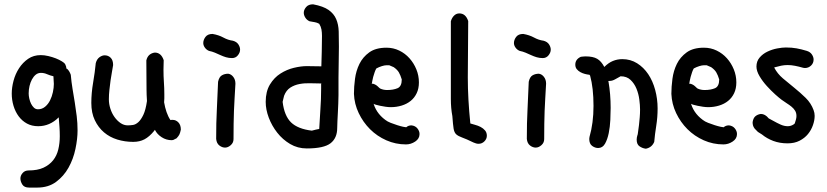

<svg xmlns="http://www.w3.org/2000/svg" viewBox="-20 -642 3817 886"><path d="M226.6 -290Q210 -293.9 196.8 -299.8Q183.6 -305.7 168.9 -305.7Q155.3 -305.7 145 -297.4Q134.8 -289.1 127.4 -275.4Q120.1 -261.7 116.2 -245.1Q112.3 -228.5 112.3 -210.9Q112.3 -200.2 115.2 -187Q118.2 -173.8 123.5 -163.1Q128.9 -152.3 136.7 -145Q144.5 -137.7 155.3 -137.7Q173.8 -137.7 188 -149.4Q202.1 -161.1 210.9 -178.7Q219.7 -196.3 224.1 -216.8Q228.5 -237.3 228.5 -254.9Q228.5 -263.7 227.5 -272Q226.6 -280.3 226.6 -290ZM114.3 223.6Q91.8 223.6 83 209.5Q74.2 195.3 74.2 181.6Q74.2 168 84.5 156.2Q94.7 144.5 112.3 144.5Q153.3 144.5 180.7 131.8Q208 119.1 225.1 97.7Q242.2 76.2 249 47.4Q255.9 18.6 255.9 -13.7Q255.9 -35.2 254.4 -56.6Q252.9 -78.1 251 -100.6Q210 -59.6 156.2 -59.6Q127 -59.6 104.5 -71.8Q82 -84 66.4 -105Q50.8 -126 42.5 -153.3Q34.2 -180.7 34.2 -210Q34.2 -238.3 42.5 -269.5Q50.8 -300.8 67.9 -327.1Q85 -353.5 109.9 -370.6Q134.8 -387.7 168 -387.7Q184.6 -387.7 203.1 -383.3Q221.7 -378.9 237.8 -372.6Q253.9 -366.2 265.6 -358.9Q277.3 -351.6 280.3 -346.7Q286.1 -335.9 286.1 -326.2L291 -323.2Q300.8 -313.5 306.6 -296.9Q309.6 -262.7 314.9 -231Q320.3 -199.2 325.2 -168.5Q330.1 -137.7 334 -106Q337.9 -74.2 337.9 -40Q337.9 -1 328.1 45.4Q318.4 91.8 296.4 131.3Q274.4 170.9 238.8 197.3Q203.1 223.6 152.3 223.6Z M779.3 3.9Q775.4 3.9 772.5 4.9Q747.1 4.9 726.1 -8.8Q705.1 -22.5 695.3 -42V-43Q694.3 -43 691.4 -38.1Q668.9 -10.7 646.5 1Q624 12.7 594.7 12.7Q556.6 12.7 521.5 2Q486.3 -8.8 460 -31.2Q433.6 -53.7 417.5 -87.4Q401.4 -121.1 401.4 -167Q401.4 -211.9 409.7 -260.7Q418 -309.6 421.9 -350.6Q426.8 -369.1 439 -377.9Q451.2 -386.7 462.9 -386.7Q479.5 -386.7 490.7 -375.5Q502 -364.3 502 -341.8Q500 -328.1 496.6 -310.1Q493.2 -292 490.2 -271Q487.3 -250 484.9 -227.5Q482.4 -205.1 482.4 -183.6Q482.4 -162.1 489.3 -140.6Q496.1 -119.1 508.3 -102.1Q520.5 -85 536.1 -74.2Q551.8 -63.5 569.3 -63.5Q581.1 -63.5 593.8 -65.4Q606.4 -67.4 618.7 -78.6Q630.9 -89.8 641.6 -112.3Q652.3 -134.8 658.2 -175.8Q657.2 -191.4 656.7 -204.1Q656.2 -216.8 656.2 -227.5L655.3 -363.3Q659.2 -379.9 669.4 -388.7Q679.7 -397.5 694.3 -399.4Q723.6 -399.4 735.4 -364.3Q735.4 -353.5 734.9 -342.3Q734.4 -331.1 734.4 -320.3Q734.4 -291 736.3 -263.2Q738.3 -235.4 738.3 -207Q738.3 -197.3 738.3 -188Q738.3 -178.7 737.3 -169.9Q741.2 -146.5 748.5 -125Q755.9 -103.5 766.6 -87.9Q769.5 -88.9 776.4 -88.9Q792 -88.9 803.2 -77.1Q814.5 -65.4 814.5 -43.9Q811.5 -29.3 808.1 -22Q804.7 -14.6 794.9 -3.9Z M986.3 -264.6Q991.2 -287.1 1003.9 -294.4Q1016.6 -301.8 1033.2 -301.8Q1046.9 -299.8 1056.6 -287.1Q1066.4 -274.4 1066.4 -255.9Q1064.5 -217.8 1062.5 -188Q1060.5 -158.2 1059.6 -129.9Q1058.6 -101.6 1058.1 -70.8Q1057.6 -40 1057.6 0Q1057.6 16.6 1044.9 27.8Q1032.2 39.1 1018.6 39.1Q1004.9 39.1 992.2 29.3Q979.5 19.5 977.5 -1Q977.5 -78.1 980.5 -132.8ZM944.3 -407.2Q932.6 -412.1 925.3 -422.4Q918 -432.6 918 -443.4Q918 -458 928.2 -471.7Q938.5 -485.4 960.9 -485.4Q989.3 -480.5 1010.7 -468.8Q1032.2 -457 1054.7 -454.1Q1072.3 -449.2 1080.1 -437Q1087.9 -424.8 1087.9 -413.1Q1087.9 -399.4 1077.6 -386.7Q1067.4 -374 1050.8 -374Q1036.1 -374 1022.9 -377.9Q1009.8 -381.8 997.1 -387.7Q984.4 -393.6 971.7 -398.9Q959 -404.3 944.3 -407.2Z M1408.2 -543.9Q1395.5 -549.8 1388.7 -561Q1381.8 -572.3 1381.8 -583Q1381.8 -596.7 1392.6 -609.4Q1403.3 -622.1 1424.8 -622.1Q1471.7 -613.3 1496.1 -596.2Q1520.5 -579.1 1531.2 -554.2Q1542 -529.3 1543 -497.1Q1543.9 -464.8 1543.9 -426.8Q1543.9 -390.6 1543 -355.5Q1542 -320.3 1542 -283.2V-203.1Q1542 -184.6 1541 -163.6Q1540 -142.6 1539.1 -122.1Q1538.1 -101.6 1537.1 -83Q1536.1 -64.5 1536.1 -51.8Q1536.1 -4.9 1505.4 19Q1474.6 43 1395.5 43Q1353.5 43 1318.8 22.5Q1284.2 2 1259.3 -29.8Q1234.4 -61.5 1220.2 -99.1Q1206.1 -136.7 1206.1 -171.9Q1206.1 -219.7 1225.6 -252Q1245.1 -284.2 1274.4 -302.7Q1303.7 -321.3 1336.4 -329.1Q1369.1 -336.9 1395.5 -336.9Q1412.1 -336.9 1428.7 -336.4Q1445.3 -335.9 1462.9 -335.9Q1463.9 -368.2 1464.8 -404.8Q1465.8 -441.4 1465.8 -476.6Q1465.8 -492.2 1463.4 -505.9Q1460.9 -519.5 1453.1 -532.2Q1442.4 -538.1 1432.6 -539.6Q1422.9 -541 1408.2 -543.9ZM1461.9 -253.9Q1462.9 -255.9 1462.9 -255.9Q1461.9 -256.8 1461.9 -256.8Q1438.5 -256.8 1412.6 -257.8Q1386.7 -258.8 1362.8 -254.4Q1338.9 -250 1319.8 -237.8Q1300.8 -225.6 1291 -200.2Q1289.1 -194.3 1287.6 -186.5Q1286.1 -178.7 1284.2 -171.9Q1292 -107.4 1323.2 -77.1Q1354.5 -46.9 1418.9 -39.1Q1428.7 -42 1438 -43.9Q1447.3 -45.9 1453.1 -46.9Q1455.1 -91.8 1458.5 -137.7Q1461.9 -183.6 1461.9 -232.4Z M1696.3 -257.8Q1694.3 -256.8 1694.3 -255.9H1696.3Q1703.1 -255.9 1710 -252.4Q1716.8 -249 1721.7 -244.6Q1726.6 -240.2 1730 -236.8Q1733.4 -233.4 1734.4 -233.4Q1749 -226.6 1766.6 -226.6Q1794.9 -226.6 1814.5 -234.9Q1834 -243.2 1834 -275.4Q1828.1 -294.9 1820.8 -307.6Q1813.5 -320.3 1796.9 -332L1776.4 -340.8H1762.7Q1754.9 -340.8 1742.2 -336.9Q1729.5 -333 1716.8 -326.2Q1712.9 -320.3 1709 -309.1Q1705.1 -297.9 1702.1 -287.1Q1699.2 -276.4 1697.8 -267.6Q1696.3 -258.8 1696.3 -257.8ZM1704.1 -163.1 1701.2 -173.8Q1712.9 -122.1 1757.8 -88.9Q1767.6 -81.1 1782.7 -75.2Q1797.9 -69.3 1813 -64.5Q1828.1 -59.6 1839.8 -57.1Q1851.6 -54.7 1854.5 -54.7Q1864.3 -63.5 1878.9 -63.5Q1896.5 -61.5 1906.2 -49.3Q1916 -37.1 1916 -23.4Q1916 -2 1896 11.2Q1876 24.4 1853.5 24.4Q1805.7 24.4 1762.7 5.4Q1719.7 -13.7 1687.5 -45.9Q1655.3 -78.1 1635.3 -120.1Q1615.2 -162.1 1613.3 -209Q1613.3 -241.2 1618.2 -278.3Q1623 -315.4 1638.7 -347.2Q1654.3 -378.9 1684.1 -400.4Q1713.9 -421.9 1763.7 -421.9Q1794.9 -421.9 1822.3 -408.7Q1849.6 -395.5 1869.6 -373Q1889.6 -350.6 1901.4 -321.8Q1913.1 -293 1913.1 -261.7Q1913.1 -233.4 1902.8 -211.9Q1892.6 -190.4 1875 -176.3Q1857.4 -162.1 1833.5 -154.8Q1809.6 -147.5 1783.2 -147.5Q1772.5 -147.5 1759.3 -149.4Q1746.1 -151.4 1734.4 -153.8Q1722.7 -156.2 1714.4 -158.7Q1706.1 -161.1 1704.1 -163.1Z M2060.5 -543.9Q2065.4 -560.5 2075.7 -570.3Q2085.9 -580.1 2099.6 -580.1Q2128.9 -580.1 2140.6 -544.9Q2140.6 -471.7 2139.6 -406.7Q2138.7 -341.8 2138.7 -284.2Q2138.7 -186.5 2150.4 -72.3Q2159.2 -69.3 2172.4 -65.9Q2185.5 -62.5 2197.8 -56.2Q2210 -49.8 2218.3 -40Q2226.6 -30.3 2226.6 -15.6Q2226.6 -1 2215.3 10.3Q2204.1 21.5 2188.5 21.5Q2177.7 21.5 2165 15.6Q2130.9 -1 2112.8 -7.3Q2094.7 -13.7 2085.4 -22Q2076.2 -30.3 2073.2 -48.3Q2070.3 -66.4 2067.4 -106.4Q2060.5 -142.6 2060.5 -185.5Q2060.5 -228.5 2060.5 -268.6Z M2419.9 -264.6Q2424.8 -287.1 2437.5 -294.4Q2450.2 -301.8 2466.8 -301.8Q2480.5 -299.8 2490.2 -287.1Q2500 -274.4 2500 -255.9Q2498 -217.8 2496.1 -188Q2494.1 -158.2 2493.2 -129.9Q2492.2 -101.6 2491.7 -70.8Q2491.2 -40 2491.2 0Q2491.2 16.6 2478.5 27.8Q2465.8 39.1 2452.1 39.1Q2438.5 39.1 2425.8 29.3Q2413.1 19.5 2411.1 -1Q2411.1 -78.1 2414.1 -132.8ZM2377.9 -407.2Q2366.2 -412.1 2358.9 -422.4Q2351.6 -432.6 2351.6 -443.4Q2351.6 -458 2361.8 -471.7Q2372.1 -485.4 2394.5 -485.4Q2422.9 -480.5 2444.3 -468.8Q2465.8 -457 2488.3 -454.1Q2505.9 -449.2 2513.7 -437Q2521.5 -424.8 2521.5 -413.1Q2521.5 -399.4 2511.2 -386.7Q2501 -374 2484.4 -374Q2469.7 -374 2456.5 -377.9Q2443.4 -381.8 2430.7 -387.7Q2418 -393.6 2405.3 -398.9Q2392.6 -404.3 2377.9 -407.2Z M2660.2 -379.9Q2664.1 -380.9 2668.9 -380.9Q2673.8 -380.9 2680.7 -381.8H2681.6Q2716.8 -381.8 2735.8 -370.6Q2754.9 -359.4 2768.6 -333Q2788.1 -352.5 2808.6 -360.8Q2829.1 -369.1 2851.6 -369.1Q2889.6 -369.1 2919.9 -350.1Q2950.2 -331.1 2971.2 -299.8Q2992.2 -268.6 3003.4 -227.1Q3014.6 -185.5 3014.6 -141.6Q3014.6 -100.6 3008.3 -61.5Q3002 -22.5 2999 12.7Q2988.3 38.1 2961.9 43.9H2958Q2944.3 42 2931.2 33.2Q2918 24.4 2918 2L2918.9 -7.8Q2919.9 -12.7 2920.9 -16.1Q2921.9 -19.5 2922.9 -22.5L2928.7 -65.4Q2930.7 -83 2932.1 -100.6Q2933.6 -118.2 2933.6 -136.7Q2933.6 -156.2 2930.2 -182.6Q2926.8 -209 2917 -232.9Q2907.2 -256.8 2889.6 -273.4Q2872.1 -290 2843.8 -290Q2833 -284.2 2819.3 -276.4Q2805.7 -268.6 2793.9 -268.6H2790Q2787.1 -268.6 2787.1 -266.6Q2787.1 -265.6 2787.6 -265.6Q2788.1 -265.6 2788.1 -264.6Q2793 -236.3 2795.4 -206.1Q2797.9 -175.8 2797.9 -144.5Q2797.9 -120.1 2796.4 -88.4Q2794.9 -56.6 2789.1 -27.8Q2783.2 1 2772 21Q2760.7 41 2740.2 41Q2725.6 41 2712.4 31.2Q2699.2 21.5 2699.2 -1Q2699.2 -6.8 2700.2 -9.8Q2718.8 -74.2 2718.8 -153.3Q2718.8 -236.3 2703.1 -293L2700.2 -296.9Q2690.4 -297.9 2679.2 -300.8Q2668 -303.7 2658.2 -309.1Q2648.4 -314.5 2641.6 -322.8Q2634.8 -331.1 2634.8 -343.8Q2634.8 -368.2 2660.2 -379.9Z M3161.1 -257.8Q3159.2 -256.8 3159.2 -255.9H3161.1Q3168 -255.9 3174.8 -252.4Q3181.6 -249 3186.5 -244.6Q3191.4 -240.2 3194.8 -236.8Q3198.2 -233.4 3199.2 -233.4Q3213.9 -226.6 3231.4 -226.6Q3259.8 -226.6 3279.3 -234.9Q3298.8 -243.2 3298.8 -275.4Q3293 -294.9 3285.6 -307.6Q3278.3 -320.3 3261.7 -332L3241.2 -340.8H3227.5Q3219.7 -340.8 3207 -336.9Q3194.3 -333 3181.6 -326.2Q3177.7 -320.3 3173.8 -309.1Q3169.9 -297.9 3167 -287.1Q3164.1 -276.4 3162.6 -267.6Q3161.1 -258.8 3161.1 -257.8ZM3168.9 -163.1 3166 -173.8Q3177.7 -122.1 3222.7 -88.9Q3232.4 -81.1 3247.6 -75.2Q3262.7 -69.3 3277.8 -64.5Q3293 -59.6 3304.7 -57.1Q3316.4 -54.7 3319.3 -54.7Q3329.1 -63.5 3343.8 -63.5Q3361.3 -61.5 3371.1 -49.3Q3380.9 -37.1 3380.9 -23.4Q3380.9 -2 3360.8 11.2Q3340.8 24.4 3318.4 24.4Q3270.5 24.4 3227.5 5.4Q3184.6 -13.7 3152.3 -45.9Q3120.1 -78.1 3100.1 -120.1Q3080.1 -162.1 3078.1 -209Q3078.1 -241.2 3083 -278.3Q3087.9 -315.4 3103.5 -347.2Q3119.1 -378.9 3148.9 -400.4Q3178.7 -421.9 3228.5 -421.9Q3259.8 -421.9 3287.1 -408.7Q3314.5 -395.5 3334.5 -373Q3354.5 -350.6 3366.2 -321.8Q3377.9 -293 3377.9 -261.7Q3377.9 -233.4 3367.7 -211.9Q3357.4 -190.4 3339.8 -176.3Q3322.3 -162.1 3298.3 -154.8Q3274.4 -147.5 3248 -147.5Q3237.3 -147.5 3224.1 -149.4Q3210.9 -151.4 3199.2 -153.8Q3187.5 -156.2 3179.2 -158.7Q3170.9 -161.1 3168.9 -163.1Z M3703.1 -407.2Q3718.8 -402.3 3726.6 -390.6Q3734.4 -378.9 3734.4 -367.2Q3734.4 -350.6 3722.7 -339.4Q3710.9 -328.1 3694.3 -328.1Q3689.5 -328.1 3686.5 -329.1Q3666 -335 3648.4 -338.4Q3630.9 -341.8 3614.3 -341.8Q3599.6 -341.8 3585 -338.9Q3570.3 -335.9 3553.7 -331.1L3552.7 -330.1Q3567.4 -301.8 3592.8 -280.3Q3618.2 -258.8 3645.5 -236.8Q3672.9 -214.8 3697.8 -190.4Q3722.7 -166 3734.4 -133.8Q3739.3 -121.1 3739.3 -107.4Q3739.3 -86.9 3731.4 -64.5Q3723.6 -42 3708.5 -23.4Q3693.4 -4.9 3669.9 7.3Q3646.5 19.5 3614.3 19.5Q3578.1 19.5 3548.3 8.3Q3518.6 -2.9 3496.1 -21.5L3477.5 -33.2L3468.8 -42Q3454.1 -54.7 3453.1 -73.2V-79.1Q3456.1 -97.7 3466.3 -106Q3476.6 -114.3 3491.2 -116.2Q3510.7 -116.2 3527.3 -95.7L3550.8 -83Q3564.5 -75.2 3581.5 -67.4Q3598.6 -59.6 3615.2 -59.6Q3628.9 -59.6 3641.6 -67.4L3647.5 -72.3Q3650.4 -81.1 3652.8 -89.8Q3655.3 -98.6 3655.3 -106.4Q3655.3 -121.1 3648.9 -131.3Q3642.6 -141.6 3632.3 -149.9Q3622.1 -158.2 3610.4 -165.5Q3598.6 -172.9 3586.9 -181.6Q3576.2 -189.5 3557.1 -206.5Q3538.1 -223.6 3518.6 -245.1Q3499 -266.6 3484.9 -290.5Q3470.7 -314.5 3470.7 -335Q3470.7 -359.4 3485.4 -376.5Q3500 -393.6 3521.5 -403.8Q3543 -414.1 3566.4 -418.5Q3589.8 -422.9 3606.4 -422.9Q3633.8 -422.9 3655.8 -418.9Q3677.7 -415 3703.1 -407.2Z"/></svg>

Font: Single Day
Style: Regular
Weight: 400
Designer: DXKorea
Foundry: DXKorea
Version: Version 1.00